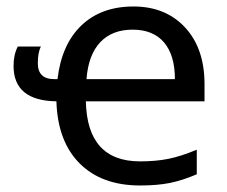

<svg xmlns="http://www.w3.org/2000/svg" viewBox="-20 -565 705 595"><path d="M248 -319.8H522Q522 -394 488.3 -433.6Q454.6 -473.1 391.1 -473.1Q327.6 -473.1 290.8 -434.3Q253.9 -395.5 248 -319.8ZM414.1 9.8Q295.4 9.8 227.1 -58.3Q158.7 -126.5 154.8 -251Q22 -252.9 22 -360.8Q22 -395.5 35.2 -420.9H106.9Q97.2 -402.8 97.2 -369.1Q97.2 -319.8 147.9 -319.8H158.2Q170.9 -427.7 232.4 -486.3Q293.9 -544.9 393.6 -544.9Q493.2 -544.9 553.5 -480Q613.8 -415 613.8 -304.2V-251H246.1Q250 -64.9 414.1 -64.9Q462.9 -64.9 502 -72.8Q541 -80.6 589.8 -101.1V-24.9Q545.4 -5.9 506.3 2Q467.3 9.8 414.1 9.8Z"/></svg>

Font: NotoSans
Style: Regular
Weight: 400
Designer: Monotype Design team
Foundry: Monotype Imaging Inc.
Version: Version 1.04